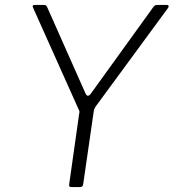

<svg xmlns="http://www.w3.org/2000/svg" viewBox="-20 -762 707 782"><path d="M660 -742Q665 -742 666.5 -738Q668 -734 664 -729L368 -326Q365 -321 363.5 -316.5Q362 -312 361 -303L319 -13Q318 -5 314.5 -2.5Q311 0 302 0H271Q264 0 262.5 -3.5Q261 -7 262 -13L302 -296Q304 -304 303.5 -308Q303 -312 300 -317L115 -730Q112 -736 113.5 -739Q115 -742 122 -742H157Q165 -742 168 -739Q171 -736 173 -731L328 -382Q337 -362 351 -382L605 -734Q609 -739 612.5 -740.5Q616 -742 623 -742H660Z"/></svg>

Font: Libre Franklin ExtraLight
Style: Italic
Weight: 250
Italic angle: -8°
Designer: Pablo Impallari, Rodrigo Fuenzalida, Nhung Nguyen
Foundry: Impallari Type
Version: Version 3.000